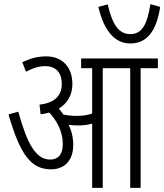

<svg xmlns="http://www.w3.org/2000/svg" viewBox="-20 -903 790 923"><path d="M750 -870 703 -883C688 -789 665 -739 606 -739C549 -739 519 -789 498 -882L453 -870C480 -752 534 -694 606 -694C684 -694 732 -750 750 -870ZM332 -206C332 -242 324 -275 310 -303C324 -301 340 -300 355 -300C378 -300 401 -302 423 -309V0H474V-575H606V0H656V-575H739V-622H370V-575H423V-357C399 -349 377 -346 348 -346C326 -346 306 -348 285 -352C278 -362 270 -373 263 -381C302 -405 328 -444 328 -499C328 -580 280 -632 202 -632C159 -632 126 -622 87 -604L105 -558C136 -575 166 -585 196 -585C250 -585 277 -553 277 -499C277 -444 243 -408 170 -400L175 -354C190 -355 204 -358 217 -362C253 -323 282 -271 282 -210C282 -159 258 -136 221 -136C153 -136 111 -210 68 -366L21 -353C77 -157 131 -89 225 -89C286 -89 332 -127 332 -206Z"/></svg>

Font: Noto Sans Devanagari UI ExtraCondensed Light
Style: Regular
Weight: 300
Width: 2
Designer: Jelle Bosma - Monotype Design Team
Foundry: Monotype Imaging Inc.
Version: Version 2.004